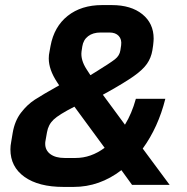

<svg xmlns="http://www.w3.org/2000/svg" viewBox="-20 -728 736 756"><path d="M500 0 458 -58Q372 8 270 8H230Q132 8 76.5 -31.5Q21 -71 21 -140Q21 -154 24 -169L30 -205Q38 -252 62.5 -284Q87 -316 117 -335.5Q147 -355 213 -392L205 -404Q172 -454 172 -498Q172 -512 175 -525L179 -547Q193 -623 246.5 -665.5Q300 -708 382 -708H420Q496 -708 540.5 -672Q585 -636 585 -576Q585 -568 583 -550L580 -530Q575 -500 558.5 -476.5Q542 -453 506.5 -428Q471 -403 405 -366L385 -355L472 -237Q499 -281 515 -339H631Q603 -227 542 -143L648 0ZM321 -455 336 -432 354 -443Q414 -480 432.5 -494.5Q451 -509 454 -530L457 -550Q460 -573 447.5 -586.5Q435 -600 411 -600H376Q346 -600 327 -585.5Q308 -571 304 -545L301 -525Q297 -492 321 -455ZM392 -146 273 -308Q212 -277 191 -257Q170 -237 165 -207L159 -173Q158 -169 158 -162Q158 -136 178.5 -121Q199 -106 234 -106H278Q338 -106 392 -146Z"/></svg>

Font: Bai Jamjuree
Style: Bold Italic
Weight: 700
Italic angle: -10°
Designer: Katatrad Aksorn Co.,Ltd.
Foundry: Cadson Demak Co.,Ltd.
Version: Version 1.000; ttfautohint (v1.6)